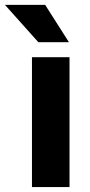

<svg xmlns="http://www.w3.org/2000/svg" viewBox="-67 -761 366 781"><path d="M215.8 -528.3V0H63V-528.3ZM116.7 -741.2 213.4 -589.4H88.9L-46.9 -741.2Z"/></svg>

Font: Vazirmatn UI FD ExtraBold
Style: Regular
Weight: 800
Designer: Saber Rastikerdar
Foundry: Saber Rastikerdar
Version: Version 33.003